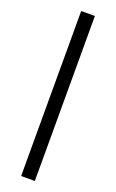

<svg xmlns="http://www.w3.org/2000/svg" viewBox="-165 -788 565 935"><g transform="rotate(20 117.5 -320.5)"><path d="M153 107H82V-748H153Z"/></g></svg>

Font: Rosario
Style: Regular
Weight: 400
Designer: Hector Gatti
Foundry: Omnibus-Type
Version: Version 1.002